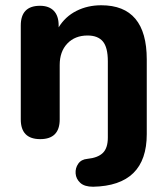

<svg xmlns="http://www.w3.org/2000/svg" viewBox="-20 -521 634 730"><path d="M334 189Q301 189 285 174Q269 159 267.5 138.5Q266 118 277.5 101.5Q289 85 312 83Q352 79 371 60.5Q390 42 390 2V-288Q390 -341 371 -363.5Q352 -386 313 -386Q265 -386 236 -355.5Q207 -325 207 -274V-67Q207 8 133 8Q59 8 59 -67V-424Q59 -499 132 -499Q166 -499 184.5 -480Q203 -461 203 -424V-417Q228 -458 270.5 -479.5Q313 -501 365 -501Q538 -501 538 -295V-11Q538 185 334 189Z"/></svg>

Font: Chiron GoRound TC
Style: Bold
Weight: 700
Designer: Ryoko NISHIZUKA 西塚涼子 (kana, bopomofo & ideographs); Paul D. Hunt (Latin, Greek & Cyrillic); Sandoll Communications 산돌커뮤니
Foundry: Adobe
Version: Version 1.000;hotconv 1.1.1;makeotfexe 2.6.0